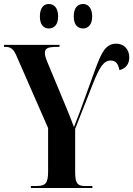

<svg xmlns="http://www.w3.org/2000/svg" viewBox="-20 -938 665 958"><path d="M395 -796C417 -796 440 -812 440 -856C440 -901 417 -918 395 -918C369 -918 348 -901 348 -856C348 -812 369 -796 395 -796ZM223 -796C248 -796 270 -812 270 -856C270 -901 248 -918 223 -918C200 -918 179 -901 179 -856C179 -812 200 -796 223 -796ZM134 0H441V-10H404C365 -10 355 -25 355 -82V-295L442 -516C476 -602 497 -636 532 -636C561 -636 570 -616 576 -588C607 -596 625 -618 625 -651C625 -693 598 -720 560 -720C508 -720 487 -678 456 -594L378 -379C368 -353 358 -327 349 -304C336 -339 326 -364 315 -391L216 -629C207 -651 204 -662 204 -674C204 -696 217 -704 264 -704H277V-714H0V-704H6C35 -704 48 -694 65 -653L220 -299V-83C220 -25 208 -10 163 -10H134Z"/></svg>

Font: Noto Serif Display ExtraCondensed
Style: Bold
Weight: 700
Width: 2
Designer: Monotype Design Team
Foundry: Monotype Imaging Inc.
Version: Version 2.009